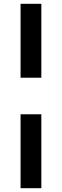

<svg xmlns="http://www.w3.org/2000/svg" viewBox="-20 -803 326 1008"><path d="M88 -395V-783H197V-395ZM88 185V-203H197V185Z"/></svg>

Font: Ubuntu Sans SemiBold
Style: Regular
Weight: 600
Designer: Dalton Maag Ltd
Foundry: Dalton Maag Ltd
Version: Version 1.006; ttfautohint (v1.8.4.7-5d5b)